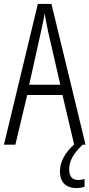

<svg xmlns="http://www.w3.org/2000/svg" viewBox="-20 -734 454 974"><path d="M331 126C331 83 351 46 399 0H414L241 -714H172L0 0H58L118 -252H297L356 -1C311 39 284 87 284 135C284 190 314 220 368 220C385 220 399 217 409 213V174C402 176 390 179 376 179C347 179 331 161 331 126ZM224 -574 286 -304H128L188 -574C196 -609 202 -637 206 -667C211 -637 217 -609 224 -574Z"/></svg>

Font: Noto Sans Myanmar UI ExtraCondensed Light
Style: Regular
Weight: 300
Width: 2
Designer: Monotype Design Team
Foundry: Monotype Imaging Inc.
Version: Version 2.103